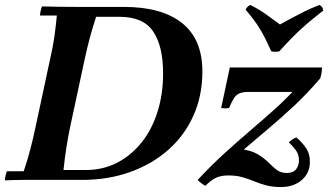

<svg xmlns="http://www.w3.org/2000/svg" viewBox="-27 -728 1330 777"><path d="M290 -700H475Q628 -700 710 -634.5Q792 -569 792 -439Q792 -341 756 -260.5Q720 -180 654.5 -122Q589 -64 500 -32Q411 0 306 0H141Q107 0 67.5 0Q28 0 -7 2Q-7 -6 -4.5 -17Q-2 -28 1 -35H69Q84 -79 95.5 -123Q107 -167 116 -210L176 -490Q187 -537 193 -579Q199 -621 203 -665H135Q135 -673 137.5 -684Q140 -695 143 -702Q177 -701 216.5 -700.5Q256 -700 290 -700ZM230 -40H320Q390 -40 447 -69.5Q504 -99 546 -151.5Q588 -204 610.5 -275.5Q633 -347 633 -431Q633 -541 593 -600.5Q553 -660 457 -660H362Q347 -614 337 -577Q327 -540 316 -490L256 -210Q248 -171 241.5 -130Q235 -89 230 -40ZM773 0Q830 -61 883 -109Q936 -157 984.5 -198.5Q1033 -240 1078.5 -280.5Q1124 -321 1167 -367L1269 -411Q1215 -348 1163.5 -300Q1112 -252 1063.5 -211Q1015 -170 968 -130Q921 -90 875 -44ZM1110 29Q1076 29 1050 22Q1024 15 1001 5.5Q978 -4 953.5 -11Q929 -18 897 -18Q866 -18 846 -8Q826 2 804 24Q787 15 773 0L943 -125Q989 -120 1015.5 -104Q1042 -88 1059.5 -70.5Q1077 -53 1093 -40.5Q1109 -28 1134 -28Q1160 -28 1171.5 -43.5Q1183 -59 1183 -79Q1183 -103 1169.5 -121Q1156 -139 1142 -152Q1153 -164 1172 -172Q1194 -154 1211 -129.5Q1228 -105 1227 -70Q1226 -26 1193 1.5Q1160 29 1110 29ZM868 -291 903 -455H1276Q1276 -433 1269 -411L1177 -356H980Q957 -356 943 -350.5Q929 -345 920 -331Q911 -317 900 -291Q883 -288 868 -291ZM1266 -708Q1273 -704 1276.5 -699Q1280 -694 1281 -685Q1241 -654 1211.5 -628.5Q1182 -603 1156.5 -577Q1131 -551 1103 -520Q1087 -517 1071 -520Q1055 -555 1042 -580.5Q1029 -606 1012 -631Q995 -656 967 -689Q973 -702 986 -708Q1025 -688 1049.5 -670Q1074 -652 1106 -629Q1137 -646 1159.5 -658Q1182 -670 1206 -682Q1230 -694 1266 -708Z"/></svg>

Font: Poltawski Nowy SemiBold
Style: Italic
Weight: 600
Italic angle: -12°
Version: Version 1.001;gftools[0.9.25]